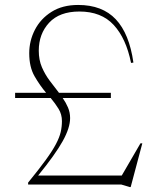

<svg xmlns="http://www.w3.org/2000/svg" viewBox="-20 -745 640 775"><path d="M427.5 -370.5V-349.5H233Q246 -331 254.5 -311Q263 -291 263 -268.5Q263 -229 233.2 -175.5Q203.5 -122 134 -36.5H471.5L547 -166.5H554.5L507.5 10H503.5L470 0H93.5V-8Q138 -62.5 165 -99.8Q192 -137 206 -163.8Q220 -190.5 225 -212Q230 -233.5 230 -256Q230 -283.5 216.5 -305.5Q203 -327.5 184.5 -349.5H41V-370.5H166Q141 -400 119.5 -437.2Q98 -474.5 98 -530Q98 -580.5 121 -625Q144 -669.5 188 -697.2Q232 -725 295.5 -725Q393 -725 447.5 -667Q502 -609 518.5 -492.5L509 -491Q489 -590 439 -644.2Q389 -698.5 300.5 -698.5Q220 -698.5 178.2 -653.2Q136.5 -608 136.5 -540.5Q136.5 -503 149.2 -473.5Q162 -444 180.8 -419Q199.5 -394 218 -370.5Z"/></svg>

Font: Newsreader 72pt ExtraLight
Style: Regular
Weight: 275
Designer: Hugues Gentile
Foundry: Production Type
Version: Version 1.003; ttfautohint (v1.8.3)